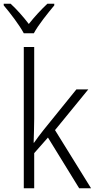

<svg xmlns="http://www.w3.org/2000/svg" viewBox="-48 -1013 513 1033"><path d="M80 -834H134C158 -879 210 -943 244 -984V-993H207C171 -959 138 -923 107 -884C78 -922 41 -964 9 -993H-28V-984C6 -944 56 -879 80 -834ZM136 -373V-760H80V0H136V-189L210 -273L378 0H442L248 -313L427 -532H363L185 -312C168 -291 150 -266 135 -245H133C134 -288 136 -331 136 -373Z"/></svg>

Font: Noto Sans SemiCondensed Light
Style: Regular
Weight: 300
Width: 4
Designer: Monotype Design Team
Foundry: Monotype Imaging Inc.
Version: Version 2.013